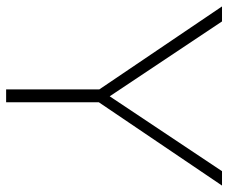

<svg xmlns="http://www.w3.org/2000/svg" viewBox="-79 -666 745 627"><g transform="rotate(90 293.5 -352.5)"><path d="M272 0V-326L283 -288L1 -705H50L302 -327H287L539 -705H586L304 -288L314 -326V0Z"/></g></svg>

Font: Mulish ExtraLight ExtraLight
Style: Regular
Weight: 250
Version: Version 3.603